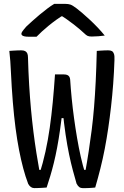

<svg xmlns="http://www.w3.org/2000/svg" viewBox="-20 -962 640 988"><path d="M28 -700Q39 -701 49 -701.5Q59 -702 69 -702.5Q79 -703 89 -703Q102 -703 109.5 -699Q117 -695 120.5 -687Q124 -679 124 -666Q126 -592 130 -525.5Q134 -459 139.5 -399.5Q145 -340 152 -284Q159 -228 167.5 -174Q176 -120 186 -65L162 -88H208L183 -66Q201 -123 214 -182Q227 -241 236 -304.5Q245 -368 251.5 -436Q258 -504 263 -579H309Q320 -579 326.5 -576Q333 -573 336.5 -567.5Q340 -562 341 -553Q344 -506 349 -455.5Q354 -405 361 -354Q368 -303 376.5 -253Q385 -203 395.5 -156Q406 -109 419 -68L391 -88H446L417 -67Q428 -128 436.5 -183.5Q445 -239 452 -294.5Q459 -350 464 -411Q469 -472 472.5 -543Q476 -614 478 -700Q488 -701 497.5 -701.5Q507 -702 516.5 -702.5Q526 -703 536 -703Q549 -703 556 -699Q563 -695 566.5 -684.5Q570 -674 569 -653Q567 -591 562.5 -531Q558 -471 551.5 -414Q545 -357 537 -302.5Q529 -248 519 -196Q509 -144 496.5 -94.5Q484 -45 470 3Q462 4 454 4.5Q446 5 438 5.5Q430 6 422 6Q414 6 405 6Q395 6 388 1Q381 -4 374 -17Q365 -48 355 -85Q345 -122 335.5 -167.5Q326 -213 317.5 -270Q309 -327 302 -399L329 -354H273L302 -398Q296 -343 289 -294Q282 -245 274 -202.5Q266 -160 257 -123.5Q248 -87 238.5 -55.5Q229 -24 220 3Q209 4 198.5 4.5Q188 5 178 5.5Q168 6 157 6Q147 6 139 0.5Q131 -5 125 -16Q111 -53 99.5 -96Q88 -139 78 -190.5Q68 -242 60 -303Q52 -364 46 -437Q40 -510 36 -595Q35 -620 33 -647.5Q31 -675 28 -700ZM259 -942Q267 -942 278 -942Q289 -942 299.5 -942Q310 -942 317 -942Q331 -942 342 -938.5Q353 -935 374 -919Q386 -910 404 -894.5Q422 -879 442 -860.5Q462 -842 482 -821Q502 -800 519 -779Q504 -777 486.5 -775.5Q469 -774 452 -774Q438 -774 430.5 -777.5Q423 -781 413 -791Q393 -810 360.5 -835.5Q328 -861 277 -894L332 -878Q316 -878 299.5 -878Q283 -878 266 -878L321 -895Q267 -860 230 -829.5Q193 -799 168 -773H128Q114 -773 105.5 -775Q97 -777 93.5 -780.5Q90 -784 90 -788Q90 -793 95.5 -801Q101 -809 115 -825Q129 -838 146.5 -854Q164 -870 184 -886.5Q204 -903 223 -917.5Q242 -932 259 -942Z"/></svg>

Font: Rec Mono Semicasual
Style: Regular
Weight: 400
Version: Version 1.085; ttfautohint (v1.8.4.7-5d5b)